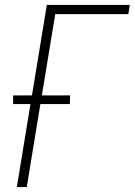

<svg xmlns="http://www.w3.org/2000/svg" viewBox="-20 -755 544 775"><path d="M48 0 103 -335H33V-370H109L169 -735H504L498 -698H203L149 -370H263L262 -335H143L88 0Z"/></svg>

Font: Iosevka Extralight Oblique
Style: Regular
Weight: 200
Italic angle: -9°
Monospace: yes
Designer: Belleve Invis
Foundry: Belleve Invis
Version: Version 32.5.0; ttfautohint (v1.8.4)